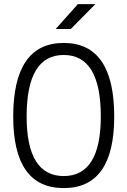

<svg xmlns="http://www.w3.org/2000/svg" viewBox="-20 -914 626 943"><path d="M293 9.8C457.5 9.8 541 -106.4 541 -341.8C541 -583 457.5 -703.1 293 -703.1C128.4 -703.1 44.9 -583 44.9 -341.8C44.9 -106.4 128.4 9.8 293 9.8ZM293 -49.3C171.9 -49.3 110.8 -147 110.8 -341.8C110.8 -543.9 171.9 -644 293 -644C414.1 -644 475.1 -543.9 475.1 -341.8C475.1 -147 414.1 -49.3 293 -49.3ZM253.4 -771.5H327.6L448.2 -893.6H362.3Z"/></svg>

Font: Cascadia Code Light
Style: Regular
Weight: 300
Monospace: yes
Designer: Aaron Bell
Foundry: Saja Typeworks
Version: Version 2404.023